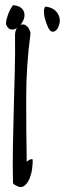

<svg xmlns="http://www.w3.org/2000/svg" viewBox="-20 -735 255 755"><path d="M39.1 -7.8Q37.1 -7.8 34.7 -10.7Q32.2 -13.7 31.2 -14.6Q29.3 -87.9 30.8 -161.1Q32.2 -234.4 34.2 -307.6Q36.1 -380.9 38.1 -453.6Q40 -526.4 39.1 -599.6Q40 -616.2 47.9 -626.5Q55.7 -636.7 65.4 -638.7Q75.2 -640.6 84.5 -633.3Q93.8 -626 99.6 -608.4V-599.6Q83 -477.5 83 -350.6Q83 -223.6 85 -99.6Q87.9 -101.6 94.7 -106Q101.6 -110.4 108.4 -108.4Q109.4 -94.7 106.4 -72.3Q103.5 -49.8 95.2 -30.8Q86.9 -11.7 73.2 -2.9Q59.6 5.9 39.1 -7.8ZM4.6 -636.9Q2.7 -641.1 4.3 -650.7Q5.9 -660.4 9.8 -672.4Q13.6 -684.5 19.4 -695.9Q25.2 -707.3 31.7 -714.8Q56.8 -712.1 66.8 -700.7Q76.7 -689.3 76.4 -675.2Q76.1 -661.1 67.4 -646.9Q58.7 -632.8 47.4 -625.2Q36.2 -617.6 24.3 -619Q12.4 -620.4 4.6 -636.9ZM168.8 -628Q166.9 -631.4 163 -642.1Q159.1 -652.8 155.9 -665.2Q152.7 -677.6 152.7 -689.7Q152.7 -701.7 158.5 -709.3Q183.6 -705.9 196.5 -694.2Q209.4 -682.4 213.2 -668Q217.1 -653.5 213.2 -639.4Q209.4 -625.2 201.9 -617.3Q194.5 -609.4 185.5 -610.4Q176.5 -611.4 168.8 -628Z"/></svg>

Font: Give You Glory
Style: Regular
Weight: 400
Designer: Kimberly Geswein
Foundry: Kimberly Geswein
Version: Version 1.002